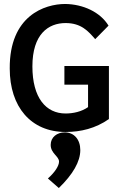

<svg xmlns="http://www.w3.org/2000/svg" viewBox="-20 -653 603 966"><path d="M310 11C386 11 461 -7 528 -54V-321H304V-227H423V-114C390 -91 348 -82 310 -82C211 -82 143 -161 143 -319C143 -481 223 -537 310 -537C389 -537 424 -496 459 -456L526 -524C484 -593 397 -632 308 -633C205 -633 27 -574 29 -308C29 -116 135 11 310 11ZM276 293C347 224 384 160 384 102C384 49 353 13 306 13C267 13 235 37 235 76C235 119 277 133 277 160C277 181 257 213 221 245Z"/></svg>

Font: Inconsolata SemiExpanded
Style: Bold
Weight: 700
Width: 6
Monospace: yes
Designer: Raph Levien, Cyreal, Brenton Simpson
Foundry: Raph Levien, Cyreal, Google
Version: Version 3.100